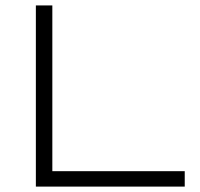

<svg xmlns="http://www.w3.org/2000/svg" viewBox="-20 -691 741 711"><path d="M112.8 0V-670.9H173.8V-57.1H664.1V0Z"/></svg>

Font: Syncopate
Style: Regular
Weight: 300
Width: 7
Designer: Astigmatic (AOETI)
Foundry: Astigmatic (AOETI)
Version: Version 001.000